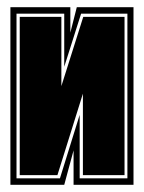

<svg xmlns="http://www.w3.org/2000/svg" viewBox="-20 -515 401 535"><path d="M9 0V-495H176V-424L194 -495H352V0H185V-96L159 0ZM26 -18H147L202 -195V-18H335V-477H206L159 -329V-477H26ZM35 -27V-468H151V-275L212 -468H327V-27H211V-254L140 -27Z"/></svg>

Font: Alumni Sans Collegiate One SC
Style: Regular
Weight: 400
Designer: Robert E. Leuschke
Foundry: Robert E. Leuschke
Version: Version 1.100